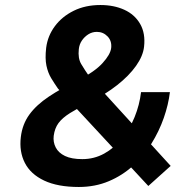

<svg xmlns="http://www.w3.org/2000/svg" viewBox="-20 -733 763 765"><path d="M294 12Q210 12 156 -13.5Q102 -39 79 -84Q56 -129 63 -187Q69 -238 97 -276.5Q125 -315 174.5 -348Q224 -381 295 -416Q357 -447 388.5 -481.5Q420 -516 423 -542Q426 -570 408.5 -588Q391 -606 366 -606Q347 -606 331.5 -596Q316 -586 306 -571Q296 -556 294 -537Q290 -501 303.5 -478Q317 -455 338 -425L660 -72L571 8L211 -380Q197 -400 184 -421.5Q171 -443 165 -471.5Q159 -500 164 -543Q170 -590 198.5 -628.5Q227 -667 273.5 -690Q320 -713 380 -713Q434 -713 475.5 -694Q517 -675 538.5 -637.5Q560 -600 554 -547Q550 -510 522 -470.5Q494 -431 447 -394Q400 -357 338 -326Q290 -302 259 -282.5Q228 -263 213 -242.5Q198 -222 194 -192Q191 -167 202 -145.5Q213 -124 239 -111.5Q265 -99 308 -99Q355 -99 395 -121Q435 -143 466 -181Q497 -219 516.5 -267Q536 -315 542 -366H657Q651 -316 632.5 -263Q614 -210 583.5 -161Q553 -112 510.5 -73Q468 -34 413.5 -11Q359 12 294 12Z"/></svg>

Font: Inclusive Sans SemiBold
Style: Italic
Weight: 600
Italic angle: -7°
Designer: Olivia King
Foundry: Olivia King
Version: Version 2.004